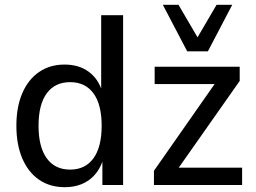

<svg xmlns="http://www.w3.org/2000/svg" viewBox="-20 -768 1062 797"><path d="M249 9Q187 9 142 -22Q97 -53 72.5 -110.5Q48 -168 48 -246Q48 -324 72.5 -381Q97 -438 142 -469Q187 -500 248 -500Q308 -500 348.5 -470Q389 -440 405 -386H400V-705H491V0H405V-109H409Q392 -52 350.5 -21.5Q309 9 249 9ZM271 -64Q334 -64 368 -111Q402 -158 402 -246Q402 -334 368 -380.5Q334 -427 271 -427Q208 -427 174 -380.5Q140 -334 140 -246Q140 -158 174 -111Q208 -64 271 -64ZM619 0V-59L889 -445L891 -419H622V-491H975V-432L703 -45L701 -72H985V0ZM757 -555 656 -748H721L800 -613L879 -748H944L843 -555Z"/></svg>

Font: Nunito Sans 10pt SemiCondensed Medium
Style: Regular
Weight: 500
Width: 4
Designer: Vernon Adams
Foundry: Vernon Adams
Version: Version 3.101;gftools[0.9.27]